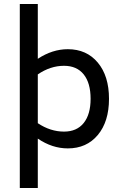

<svg xmlns="http://www.w3.org/2000/svg" viewBox="-20 -730 620 960"><path d="M79 210V-710H169V-436Q242 -484 319 -484Q413 -484 469 -417Q525 -350 525 -236Q525 -122 469 -55Q413 12 319 12Q241 12 169 -37V210ZM300 -72Q364 -72 398.5 -115Q433 -158 433 -236Q433 -315 398.5 -358Q364 -401 300 -401Q232 -401 169 -358V-114Q232 -72 300 -72Z"/></svg>

Font: Sometype Mono Medium
Style: Regular
Weight: 500
Monospace: yes
Designer: Ryoichi Tsunekawa
Foundry: Dharma Type
Version: Version 1.000; ttfautohint (v1.8.3)